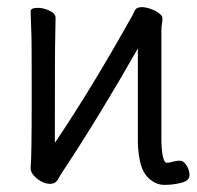

<svg xmlns="http://www.w3.org/2000/svg" viewBox="-20 -503 552 539"><path d="M121 13Q102 13 84 -1.5Q66 -16 66 -31Q69 -61 69 -225Q69 -374 68.5 -395Q68 -416 67 -438.5Q66 -461 66 -471Q66 -481 86 -481Q102 -481 119 -473Q136 -465 136 -453L135 -394Q134 -376 134 -102Q236 -253 349 -455Q351 -457 358 -473Q363 -483 378 -483Q388 -483 401.5 -478.5Q415 -474 425.5 -466.5Q436 -459 436 -452Q436 -442 434.5 -435.5Q433 -429 433 -415V-115Q433 -84 437 -65Q441 -46 448 -46Q455 -46 465 -49Q475 -52 485 -52Q495 -52 503.5 -39Q512 -26 512 -11Q512 4 489.5 10Q467 16 441.5 16Q416 16 395 -5Q369 -30 367 -104V-367Q259 -177 159 -26Q150 -13 143 0Q136 13 121 13Z"/></svg>

Font: LXGW WenKai Mono Lite
Style: Regular
Weight: 400
Monospace: yes
Designer: LXGW / Fontworks Inc.
Foundry: LXGW / Fontworks Inc.
Version: Version 1.520; June 14, 2025